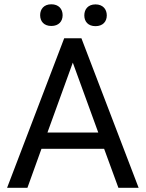

<svg xmlns="http://www.w3.org/2000/svg" viewBox="-20 -893 692 913"><path d="M170.9 -820.8C170.9 -791.5 189 -769.5 224.1 -769.5C259.3 -769.5 277.8 -791.5 277.8 -820.8C277.8 -850.1 259.3 -872.6 224.1 -872.6C189 -872.6 170.9 -850.1 170.9 -820.8ZM380.9 -819.8C380.9 -790.5 398.9 -768.6 434.1 -768.6C469.2 -768.6 487.8 -790.5 487.8 -819.8C487.8 -849.1 469.2 -872.1 434.1 -872.1C398.9 -872.1 380.9 -849.1 380.9 -819.8ZM543 0H639.2L367.2 -710.9H285.2L13.7 0H110.4L177.2 -185.5H475.1ZM326.2 -595.2 447.3 -262.7H205.6Z"/></svg>

Font: Roboto
Style: Regular
Weight: 400
Designer: Google
Version: Version 2.137; 2017